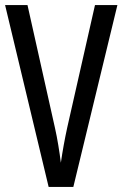

<svg xmlns="http://www.w3.org/2000/svg" viewBox="-20 -734 481 754"><path d="M441 -714 268 0H171L0 -714H88L196 -231Q203 -200 209 -163.5Q215 -127 219 -95Q229 -164 244 -233L353 -714Z"/></svg>

Font: Noto Sans Khmer UI ExtraCondensed
Style: Regular
Weight: 400
Width: 2
Designer: Danh Hong and the Monotype Design Team
Foundry: Monotype Imaging Inc.
Version: Version 2.002; ttfautohint (v1.8.4.7-5d5b)